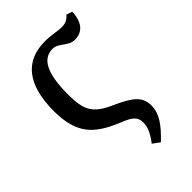

<svg xmlns="http://www.w3.org/2000/svg" viewBox="-232 -652 951 951"><g transform="rotate(-45 243.5 -176.0)"><path d="M43 -269C45 -113 102 -52 240 4C298 27 317 44 317 82C317 110 308 139 272 186L309 213C369 156 405 109 405 51C405 -15 361 -43 274 -83C171 -128 152 -170 151 -278C151 -438 192 -493 256 -494C300 -494 320 -447 367 -447C420 -447 453 -482 456 -555L425 -565C414 -553 400 -537 364 -537C340 -537 300 -547 257 -547C117 -547 43 -455 43 -269Z"/></g></svg>

Font: Noto Serif SemiCondensed Medium
Style: Regular
Weight: 500
Width: 4
Designer: Monotype Design Team
Foundry: Monotype Imaging Inc.
Version: Version 2.014